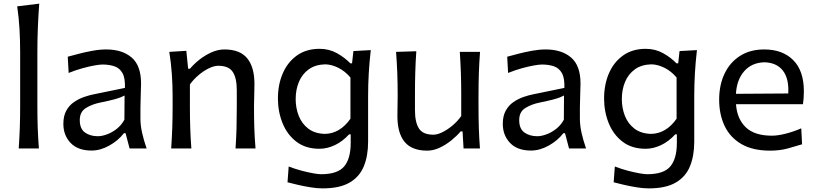

<svg xmlns="http://www.w3.org/2000/svg" viewBox="-20 -809 4445 1046"><path d="M82 0Q85.9 -58.1 87.9 -112.3Q89.8 -166.5 89.8 -231.9V-523.9Q89.8 -590.3 86.2 -652.3Q82.5 -714.4 73.7 -774.4L193.8 -789.1Q189 -725.1 186.3 -659.7Q183.6 -594.2 183.6 -523.9V-231.9Q183.6 -166.5 185.5 -112.3Q187.5 -58.1 191.9 0Z M479 11.2Q404.3 11.2 364.7 -30.3Q325.2 -71.8 325.2 -134.3Q325.2 -177.7 341.3 -206.5Q357.4 -235.4 383.1 -252.9Q408.7 -270.5 437.5 -280.5Q466.3 -290.5 491.7 -295.4L660.6 -330.1Q662.6 -383.8 647 -411.1Q631.3 -438.5 603 -448Q574.7 -457.5 538.1 -457.5Q523.9 -457.5 494.6 -452.4Q465.3 -447.3 428.5 -437Q391.6 -426.8 354 -411.6L349.1 -500Q374 -506.8 409.7 -516.1Q445.3 -525.4 484.4 -532.5Q523.4 -539.6 558.6 -539.6Q646 -539.6 697.3 -495.6Q748.5 -451.7 748.5 -354Q748.5 -330.1 746.8 -293.7Q745.1 -257.3 745.1 -224.1V-162.6Q745.1 -127 753.9 -86.7Q762.7 -46.4 778.8 0H686L664.1 -83.5H655.3Q624 -43 575.4 -15.9Q526.9 11.2 479 11.2ZM513.2 -66.9Q534.7 -66.9 562 -76.7Q589.4 -86.4 615.2 -106.4Q641.1 -126.5 657.7 -156.7L658.7 -288.6Q650.4 -284.2 637.2 -278.8Q624 -273.4 598.4 -266.6Q572.8 -259.8 527.3 -250.5Q482.4 -241.7 448.5 -220.9Q414.6 -200.2 414.6 -154.8Q414.6 -107.4 442.9 -87.2Q471.2 -66.9 513.2 -66.9Z M912.6 0Q916.5 -58.1 918.5 -112.3Q920.4 -166.5 920.4 -231.9V-284.7Q920.4 -342.8 916.3 -404.3Q912.1 -465.8 902.3 -526.4L995.1 -532.2L1004.9 -434.6H1015.1Q1035.2 -459 1065.4 -483.2Q1095.7 -507.3 1131.3 -523.4Q1167 -539.6 1202.6 -539.6Q1287.1 -539.6 1326.7 -491.5Q1366.2 -443.4 1366.2 -351.1Q1366.2 -316.9 1365 -286.4Q1363.8 -255.9 1363.8 -231.9Q1363.8 -166.5 1365.5 -112.3Q1367.2 -58.1 1372.1 0H1263.2Q1267.1 -58.1 1268.6 -111.8Q1270 -165.5 1270 -227.5V-317.4Q1270 -383.8 1248 -417.2Q1226.1 -450.7 1168.9 -450.7Q1146.5 -450.7 1118.2 -437Q1089.8 -423.3 1062.5 -400.4Q1035.2 -377.4 1014.6 -349.1V-227.5Q1014.6 -165.5 1016.4 -111.8Q1018.1 -58.1 1022.5 0Z M1737.3 217.3Q1707 217.3 1671.1 211.4Q1635.3 205.6 1602.1 197.8Q1568.8 189.9 1546.4 184.1L1552.7 98.1Q1588.4 111.8 1623.8 121.1Q1659.2 130.4 1687.3 135.3Q1715.3 140.1 1729 140.1Q1819.3 140.1 1855 97.7Q1890.6 55.2 1890.6 -30.8V-77.1H1881.8Q1846.2 -38.1 1804.2 -18.3Q1762.2 1.5 1720.2 1.5Q1645 1.5 1594.7 -37.1Q1544.4 -75.7 1519.3 -138.2Q1494.1 -200.7 1494.1 -272.5Q1494.1 -348.6 1520.8 -409.9Q1547.4 -471.2 1598.1 -507.1Q1648.9 -543 1721.2 -543Q1772.9 -543 1815.2 -519.5Q1857.4 -496.1 1888.7 -463.9H1897.9L1905.3 -530.8L2000 -536.1Q1985.4 -410.2 1985.4 -286.6V-36.6Q1985.4 39.6 1962.2 96.7Q1939 153.8 1884.8 185.5Q1830.6 217.3 1737.3 217.3ZM1750 -79.6Q1832 -81.1 1889.2 -162.1V-386.7Q1859.9 -421.4 1823 -439.7Q1786.1 -458 1751.5 -458.5Q1697.8 -457 1662.1 -431.4Q1626.5 -405.8 1608.6 -363.3Q1590.8 -320.8 1590.8 -269.5Q1590.8 -220.2 1607.7 -177.5Q1624.5 -134.8 1659.9 -107.9Q1695.3 -81.1 1750 -79.6Z M2307.6 11.7Q2223.6 11.7 2184.3 -36.1Q2145 -84 2145 -176.3Q2145 -210.9 2145.8 -236.8Q2146.5 -262.7 2146.5 -288.1Q2146.5 -357.4 2144.3 -413.1Q2142.1 -468.8 2137.7 -526.4L2248 -529.8Q2244.1 -472.2 2242.4 -416.3Q2240.7 -360.4 2240.7 -298.3V-209Q2240.7 -142.6 2262.5 -108.9Q2284.2 -75.2 2341.3 -75.2Q2362.3 -75.2 2389.9 -88.6Q2417.5 -102.1 2445.1 -125.2Q2472.7 -148.4 2492.7 -176.8V-298.3Q2492.7 -360.4 2490.7 -414.6Q2488.8 -468.8 2484.9 -526.4H2595.2Q2590.8 -468.8 2588.9 -413.1Q2586.9 -357.4 2586.9 -288.1V-231.9Q2586.9 -166.5 2588.6 -112.3Q2590.3 -58.1 2594.7 0H2505.4L2500 -93.3H2489.7Q2469.7 -69.3 2439.7 -44.9Q2409.7 -20.5 2375.5 -4.4Q2341.3 11.7 2307.6 11.7Z M2873 11.2Q2798.3 11.2 2758.8 -30.3Q2719.2 -71.8 2719.2 -134.3Q2719.2 -177.7 2735.4 -206.5Q2751.5 -235.4 2777.1 -252.9Q2802.7 -270.5 2831.5 -280.5Q2860.4 -290.5 2885.7 -295.4L3054.7 -330.1Q3056.6 -383.8 3041 -411.1Q3025.4 -438.5 2997.1 -448Q2968.8 -457.5 2932.1 -457.5Q2918 -457.5 2888.7 -452.4Q2859.4 -447.3 2822.5 -437Q2785.6 -426.8 2748 -411.6L2743.2 -500Q2768.1 -506.8 2803.7 -516.1Q2839.4 -525.4 2878.4 -532.5Q2917.5 -539.6 2952.6 -539.6Q3040 -539.6 3091.3 -495.6Q3142.6 -451.7 3142.6 -354Q3142.6 -330.1 3140.9 -293.7Q3139.2 -257.3 3139.2 -224.1V-162.6Q3139.2 -127 3147.9 -86.7Q3156.7 -46.4 3172.9 0H3080.1L3058.1 -83.5H3049.3Q3018.1 -43 2969.5 -15.9Q2920.9 11.2 2873 11.2ZM2907.2 -66.9Q2928.7 -66.9 2956.1 -76.7Q2983.4 -86.4 3009.3 -106.4Q3035.2 -126.5 3051.8 -156.7L3052.7 -288.6Q3044.4 -284.2 3031.2 -278.8Q3018.1 -273.4 2992.4 -266.6Q2966.8 -259.8 2921.4 -250.5Q2876.5 -241.7 2842.5 -220.9Q2808.6 -200.2 2808.6 -154.8Q2808.6 -107.4 2836.9 -87.2Q2865.2 -66.9 2907.2 -66.9Z M3514.2 217.3Q3483.9 217.3 3448 211.4Q3412.1 205.6 3378.9 197.8Q3345.7 189.9 3323.2 184.1L3329.6 98.1Q3365.2 111.8 3400.6 121.1Q3436 130.4 3464.1 135.3Q3492.2 140.1 3505.9 140.1Q3596.2 140.1 3631.8 97.7Q3667.5 55.2 3667.5 -30.8V-77.1H3658.7Q3623 -38.1 3581.1 -18.3Q3539.1 1.5 3497.1 1.5Q3421.9 1.5 3371.6 -37.1Q3321.3 -75.7 3296.1 -138.2Q3271 -200.7 3271 -272.5Q3271 -348.6 3297.6 -409.9Q3324.2 -471.2 3375 -507.1Q3425.8 -543 3498 -543Q3549.8 -543 3592 -519.5Q3634.3 -496.1 3665.5 -463.9H3674.8L3682.1 -530.8L3776.9 -536.1Q3762.2 -410.2 3762.2 -286.6V-36.6Q3762.2 39.6 3739 96.7Q3715.8 153.8 3661.6 185.5Q3607.4 217.3 3514.2 217.3ZM3526.9 -79.6Q3608.9 -81.1 3666 -162.1V-386.7Q3636.7 -421.4 3599.9 -439.7Q3563 -458 3528.3 -458.5Q3474.6 -457 3439 -431.4Q3403.3 -405.8 3385.5 -363.3Q3367.7 -320.8 3367.7 -269.5Q3367.7 -220.2 3384.5 -177.5Q3401.4 -134.8 3436.8 -107.9Q3472.2 -81.1 3526.9 -79.6Z M4175.8 11.7Q4080.6 11.7 4019 -24.2Q3957.5 -60.1 3927.7 -122.8Q3897.9 -185.5 3897.9 -266.1Q3897.9 -345.7 3927.2 -407.5Q3956.5 -469.2 4011.5 -504.4Q4066.4 -539.6 4143.1 -539.6Q4243.7 -539.6 4301.5 -481.4Q4359.4 -423.3 4359.4 -312Q4359.4 -272.5 4354.5 -241.2H3989.7Q3995.1 -161.6 4042.7 -115.7Q4090.3 -69.8 4185.5 -69.8Q4217.3 -69.8 4260.5 -80.8Q4303.7 -91.8 4345.2 -109.9L4349.6 -22.9Q4318.4 -13.2 4273.7 -0.7Q4229 11.7 4175.8 11.7ZM4274.4 -299.8Q4278.8 -381.3 4244.9 -424.6Q4210.9 -467.8 4144.5 -469.7Q4075.2 -467.8 4034.4 -421.1Q3993.7 -374.5 3989.3 -297.9Z"/></svg>

Font: Pinar-FD Medium
Style: Regular
Weight: 500
Designer: Amin Abedi
Version: Version 3.000